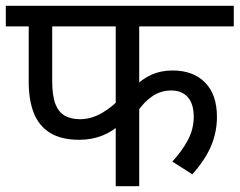

<svg xmlns="http://www.w3.org/2000/svg" viewBox="-20 -642 826 662"><path d="M460 -551V-313L442 -341Q470 -370 502.5 -384.5Q535 -399 575 -399Q646 -399 687 -357.5Q728 -316 728 -239Q728 -186 707.5 -138Q687 -90 643 -41L574 -85Q607 -120 627.5 -158.5Q648 -197 648 -239Q648 -284 627.5 -307Q607 -330 571 -330Q534 -330 505 -310Q476 -290 454 -257L460 -293V0H379V-238L395 -215Q371 -190 334 -175Q297 -160 253 -160Q191 -160 152.5 -184Q114 -208 96.5 -252.5Q79 -297 79 -360V-551H0V-622H786V-551ZM160 -551V-362Q160 -312 171 -283.5Q182 -255 203.5 -243Q225 -231 256 -231Q295 -231 332.5 -253Q370 -275 397 -306L379 -252V-551Z"/></svg>

Font: hindi25
Style: Book
Weight: 400
Designer: Jelle Bosma - Monotype Design Team
Foundry: Monotype Imaging Inc.
Version: Version 2.003